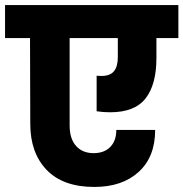

<svg xmlns="http://www.w3.org/2000/svg" viewBox="-37 -760 727 761"><path d="M670 -609H583V-530Q583 -425 540 -370Q497 -315 400 -315Q371 -315 346 -319V-460Q353 -459 366 -459Q399 -459 414.5 -477.5Q430 -496 430 -534V-609H239V-263Q239 -210 264.5 -181.5Q290 -153 334 -153Q376 -153 400 -177.5Q424 -202 424 -245H578Q578 -138 512.5 -78.5Q447 -19 337 -19Q213 -19 148 -86.5Q83 -154 83 -269L82 -609H-17V-740H670Z"/></svg>

Font: Fz Poppins
Style: Bold
Weight: 700
Designer: Ninad Kale (Devanagari), Jonny Pinhorn (Latin)
Foundry: Indian Type Foundry
Version: Vit hóa bi Vntype.Com & FontZin.Com